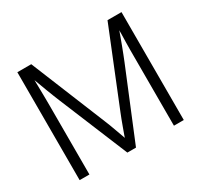

<svg xmlns="http://www.w3.org/2000/svg" viewBox="-151 -925 1174 1121"><g transform="rotate(-30 436.0 -364.0)"><path d="M85 0V-727.5H178.7L383.8 -224.6Q390.6 -208.5 398.7 -187.3Q406.7 -166 415 -142.8Q423.3 -119.6 431.4 -97.4Q439.5 -75.2 445.3 -57.1H428.2Q434.1 -74.7 441.9 -96.7Q449.7 -118.7 458.3 -142.1Q466.8 -165.5 474.9 -187Q482.9 -208.5 489.7 -224.6L692.9 -727.5H787.1V0H720.7V-464.4Q720.7 -486.3 720.7 -511.2Q720.7 -536.1 721.4 -562.7Q722.2 -589.4 722.7 -616.2Q723.1 -643.1 723.1 -668.9H732.4Q722.2 -639.6 711.7 -610.8Q701.2 -582 691.2 -555.2Q681.2 -528.3 672.1 -505.4Q663.1 -482.4 655.8 -464.4L464.8 0H406.7L214.8 -464.4Q207.5 -481.9 198.5 -504.9Q189.5 -527.8 179.4 -554.4Q169.4 -581.1 158.7 -610.1Q147.9 -639.2 136.7 -668.9H147.9Q148.4 -644 148.9 -617.4Q149.4 -590.8 149.9 -564.2Q150.4 -537.6 150.6 -512Q150.9 -486.3 150.9 -464.4V0Z"/></g></svg>

Font: Inter 24pt Light
Style: Regular
Weight: 300
Designer: Rasmus Andersson
Foundry: rsms
Version: Version 4.001;git-66647c0bb